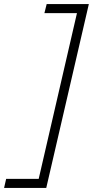

<svg xmlns="http://www.w3.org/2000/svg" viewBox="-94 -750 454 938"><path d="M-64 124H95L282 -686H123L134 -730H340L132 168H-74Z"/></svg>

Font: Elaine Sans Light
Style: Italic
Weight: 300
Italic angle: -13°
Designer: Wei Huang
Foundry: Wei Huang
Version: Version 2.001;December 24, 2019;FontCreator 12.0.0.2547 64-b